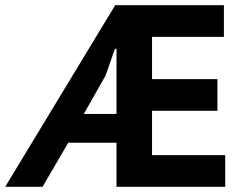

<svg xmlns="http://www.w3.org/2000/svg" viewBox="-49 -720 931 740"><path d="M0 0ZM394 -532 358 -429 274 -281H400V-532ZM400 -170H214L115 0H-29L395 -700H814V-578H537V-415H789V-293H537V-122H819V0H400Z"/></svg>

Font: PT Sans
Style: Bold
Weight: 700
Version: Version 2.003W OFL; ttfautohint (v1.6)